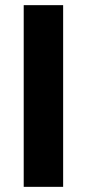

<svg xmlns="http://www.w3.org/2000/svg" viewBox="-20 -725 337 745"><path d="M72 0V-705H225V0Z"/></svg>

Font: Nunito Sans 10pt SemiCondensed ExtraBold
Style: Regular
Weight: 800
Width: 4
Designer: Vernon Adams
Foundry: Vernon Adams
Version: Version 3.101;gftools[0.9.27]